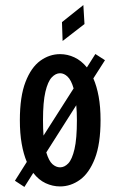

<svg xmlns="http://www.w3.org/2000/svg" viewBox="-20 -726 490 759"><path d="M39 -11.5 86 -86Q73 -116.5 65.8 -157.5Q58.5 -198.5 58.5 -251Q58.5 -344.5 80.8 -402Q103 -459.5 139.2 -485.8Q175.5 -512 217.5 -512Q247 -512 274.2 -499.2Q301.5 -486.5 323.5 -459.5L357 -512.5L395 -488L349 -416Q362.5 -385.5 370 -344.5Q377.5 -303.5 377.5 -251Q377.5 -157 355 -99.2Q332.5 -41.5 296 -15.2Q259.5 11 217.5 11Q188 11 160.5 -1.8Q133 -14.5 111.5 -42.5L76.5 13ZM150 -251Q150 -217.5 152 -190L271 -376.5Q261.5 -409.5 247.2 -423Q233 -436.5 217.5 -436.5Q200 -436.5 184.5 -420Q169 -403.5 159.5 -363.2Q150 -323 150 -251ZM217.5 -64.5Q235 -64.5 250 -80.2Q265 -96 274.5 -136.5Q284 -177 284 -251Q284 -283 281.5 -310L163 -123.5Q173 -90 187.2 -77.2Q201.5 -64.5 217.5 -64.5ZM227.5 -564 225 -638.5 309.5 -706 314 -631Z"/></svg>

Font: Trispace Condensed
Style: Regular
Weight: 400
Width: 3
Designer: Tyler Finck
Foundry: Etcetera Type Company
Version: Version 1.210; ttfautohint (v1.8.3)